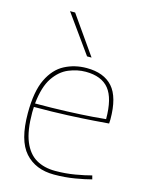

<svg xmlns="http://www.w3.org/2000/svg" viewBox="-120 -864 727 948"><g transform="rotate(15 244.0 -390.0)"><path d="M250 10Q155 10 101 -50.5Q47 -111 47 -250Q47 -361 77.5 -424Q108 -487 159 -513.5Q210 -540 271 -540Q359 -540 404 -489.5Q449 -439 449 -325Q449 -321 448.5 -314.5Q448 -308 448 -304Q425 -302 371 -298Q317 -294 239.5 -290.5Q162 -287 68 -287Q68 -280 67.5 -273Q67 -266 67 -259Q67 -166 89.5 -111.5Q112 -57 153 -33Q194 -9 251 -9Q303 -9 352.5 -17.5Q402 -26 434 -35L439 -16Q406 -7 355.5 1.5Q305 10 250 10ZM69 -305Q156 -305 232 -308Q308 -311 360.5 -315Q413 -319 428 -321Q428 -427 390 -474Q352 -521 271 -521Q228 -521 184.5 -503Q141 -485 109.5 -438.5Q78 -392 69 -305ZM257 -596 118 -790H144L280 -596Z"/></g></svg>

Font: Georama Thin
Style: Regular
Weight: 100
Designer: Jean-Baptiste Levee
Foundry: Production Type
Version: Version 1.000